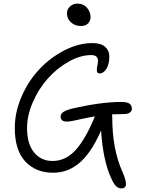

<svg xmlns="http://www.w3.org/2000/svg" viewBox="-20 -919 779 1064"><path d="M428.2 -774.9Q396 -774.9 373.5 -794.9Q351.1 -814.9 351.1 -844.2Q351.1 -867.2 367.7 -883.1Q384.3 -898.9 409.2 -898.9Q441.9 -898.9 461.9 -876.2Q481.9 -853.5 481.9 -823.2Q481.9 -804.7 468.5 -789.8Q455.1 -774.9 428.2 -774.9ZM350.1 -245.1Q315.9 -245.1 315.9 -273.9Q315.9 -287.1 329.8 -297.6Q343.8 -308.1 378.9 -316.9Q538.1 -354 650.9 -354Q685.5 -354 698.2 -344Q710.9 -334 710.9 -315.9Q710.9 -304.2 700 -295.7Q689 -287.1 668.9 -287.1Q643.1 -287.1 601.1 -285.2Q602.1 -280.3 602.1 -269Q602.1 -91.8 658.2 32.2Q678.2 78.1 678.2 101.1Q678.2 112.3 671.6 118.7Q665 125 653.8 125Q635.7 125 623 112.5Q610.4 100.1 597.2 70.8Q551.3 -25.9 540 -195.8Q510.7 -128.4 478 -81.5Q445.3 -34.7 411.4 -9Q377.4 16.6 344.5 27.3Q311.5 38.1 273.9 38.1Q178.2 38.1 120.1 -24.2Q62 -86.4 62 -210Q62 -298.3 100.3 -385.5Q138.7 -472.7 199.2 -536.6Q259.8 -600.6 337.9 -640.4Q416 -680.2 492.2 -680.2Q539.6 -680.2 562.7 -659.4Q585.9 -638.7 585.9 -606Q585.9 -564 570.1 -538.1Q554.2 -512.2 532.2 -512.2Q519.5 -512.2 517.3 -522.7Q515.1 -533.2 518.3 -548.1Q521.5 -563 522.9 -577.9Q524.4 -592.8 515.9 -603.3Q507.3 -613.8 485.8 -613.8Q425.3 -613.8 360.6 -577.4Q295.9 -541 245.4 -484.4Q194.8 -427.7 162.4 -353.8Q129.9 -279.8 129.9 -209Q129.9 -121.1 168.9 -74Q208 -26.9 271 -26.9Q344.2 -26.9 399.4 -87.9Q454.6 -148.9 505.9 -273.9Q474.6 -269 440.4 -261.5Q406.2 -253.9 384.8 -249.5Q363.3 -245.1 350.1 -245.1Z"/></svg>

Font: Shantell Sans Bouncy
Style: Regular
Weight: 300
Designer: Stephen Nixon, Anya Danilova, Shantell Martin
Foundry: Arrow Type
Version: Version 1.006;[9816181b4]